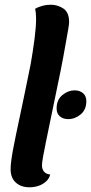

<svg xmlns="http://www.w3.org/2000/svg" viewBox="-20 -774 386 814"><path d="M269 -269Q247 -269 233.5 -281Q220 -293 220 -314Q220 -351 244.5 -371Q269 -391 296 -391Q318 -391 332 -379Q346 -367 346 -345Q346 -309 322 -289Q298 -269 269 -269ZM105 20Q69 20 47 0Q25 -20 25 -57Q25 -71 27.5 -91Q30 -111 35 -138.5Q40 -166 47.5 -201.5Q55 -237 64.5 -282Q74 -327 85.5 -382Q97 -437 110 -502Q120 -559 126.5 -609.5Q133 -660 133 -695Q133 -708 132 -718Q131 -728 129 -737Q141 -744 159 -749Q177 -754 196 -754Q224 -754 248.5 -738Q273 -722 273 -680Q273 -671 269 -648.5Q265 -626 259.5 -595Q254 -564 248 -531Q242 -498 236 -469Q213 -358 198.5 -287.5Q184 -217 175.5 -176Q167 -135 163.5 -115Q160 -95 159 -87Q158 -79 158 -73Q158 -57 166.5 -46.5Q175 -36 193 -34Q188 -16 174.5 -4Q161 8 143 14Q125 20 105 20Z"/></svg>

Font: Sansita Swashed Light Medium
Style: Regular
Weight: 500
Version: Version 1.003